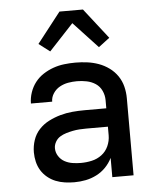

<svg xmlns="http://www.w3.org/2000/svg" viewBox="-54 -809 708 864"><g transform="rotate(-5 300.0 -377.5)"><path d="M247 8Q226 8 204.5 5Q183 2 163 -6Q143 -14 126 -28Q109 -42 98 -60Q87 -78 82 -99Q77 -120 77 -142Q77 -170 86 -197Q95 -224 114 -244.5Q133 -265 158.5 -278Q184 -291 211 -298.5Q238 -306 265.5 -308.5Q293 -311 321 -311H419V-348Q419 -370 409.5 -390.5Q400 -411 382 -423Q364 -435 342 -439.5Q320 -444 298 -444Q278 -444 258 -440.5Q238 -437 220 -427Q202 -417 190.5 -399.5Q179 -382 179 -362H83Q83 -387 91.5 -412Q100 -437 115.5 -457Q131 -477 152.5 -491Q174 -505 198 -513.5Q222 -522 247.5 -525Q273 -528 298 -528Q325 -528 351.5 -524.5Q378 -521 403 -512Q428 -503 450 -487Q472 -471 487 -449Q502 -427 508.5 -401Q515 -375 515 -348V0H419V-87Q407 -63 389 -44.5Q371 -26 347.5 -14Q324 -2 298.5 3Q273 8 247 8ZM284 -76Q309 -76 333.5 -81.5Q358 -87 378 -102Q398 -117 408.5 -140.5Q419 -164 419 -189V-228H321Q306 -228 290.5 -227Q275 -226 260 -223Q245 -220 230 -215.5Q215 -211 202 -203Q189 -195 181 -181Q173 -167 173 -152Q173 -133 183.5 -116.5Q194 -100 210.5 -91Q227 -82 246 -79Q265 -76 284 -76ZM190 -588 140 -626 247 -763H353L460 -626L410 -588L300 -706Z"/></g></svg>

Font: Iosevka Fixed Medium Extended
Style: Regular
Weight: 500
Width: 7
Monospace: yes
Designer: Belleve Invis
Foundry: Belleve Invis
Version: Version 24.1.1; ttfautohint (v1.8.4)